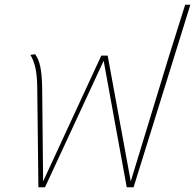

<svg xmlns="http://www.w3.org/2000/svg" viewBox="-20 -795 828 815"><path d="M788 -775 721 -559 547 0H518L420 -537L171 0H143L138 -429Q137 -477 130 -508Q123 -539 109 -562L129 -565Q144 -545 151 -512Q158 -479 159 -422L163 -25L410 -559H437L535 -25L698 -559L766 -775Z"/></svg>

Font: FiraGO Thin
Style: Italic
Weight: 100
Italic angle: -8°
Designer: bBox Type GmbH
Foundry: bBox Type GmbH
Version: Version 1.001